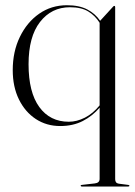

<svg xmlns="http://www.w3.org/2000/svg" viewBox="-20 -460 502 716"><path d="M285.5 235.5Q281 235.5 281 232Q281 229.5 285.5 229.5L333.5 224Q351.5 222 351.5 207V-58.5Q325 -27.5 288.8 -8.8Q252.5 10 204.5 10Q153.5 10 113.5 -16.2Q73.5 -42.5 50.5 -89.5Q27.5 -136.5 27.5 -198.5Q27.5 -267.5 54 -322.2Q80.5 -377 126 -408.8Q171.5 -440.5 229.5 -440.5Q275 -440.5 305 -425Q335 -409.5 353.5 -382.5L402 -435.5Q404 -438 406.5 -438Q409.5 -438 409.5 -433.5V208.5Q409.5 223 423 225L458 229.5Q462.5 230 462.5 232.5Q462.5 235.5 458.5 235.5ZM86.5 -220.5Q86.5 -116 126.5 -61Q166.5 -6 236.5 -6Q266.5 -6 296.5 -21.2Q326.5 -36.5 351.5 -67V-375Q335 -401.5 309.2 -417.2Q283.5 -433 241 -433Q172 -433 129.2 -378Q86.5 -323 86.5 -220.5Z"/></svg>

Font: Fraunces 144pt Light
Style: Regular
Weight: 300
Version: Version 1.000;[b76b70a41]